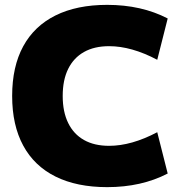

<svg xmlns="http://www.w3.org/2000/svg" viewBox="-20 -760 746 790"><path d="M421 10Q296 10 208.5 -33.5Q121 -77 75.5 -161Q30 -245 30 -365Q30 -486 75.5 -569.5Q121 -653 208.5 -696.5Q296 -740 421 -740Q562 -740 670 -684L627 -514Q521 -570 429 -570Q368 -570 325.5 -546Q283 -522 260.5 -476.5Q238 -431 238 -365Q238 -300 260.5 -254Q283 -208 325.5 -184Q368 -160 429 -160Q521 -160 627 -216L670 -46Q562 10 421 10Z"/></svg>

Font: M PLUS 2 Black
Style: Regular
Weight: 900
Designer: Coji Morishita
Foundry: UNDERFOREST DESIGN
Version: Version 1.001